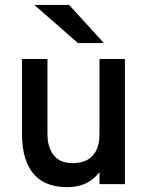

<svg xmlns="http://www.w3.org/2000/svg" viewBox="-20 -752 605 784"><path d="M386.2 0V-48.8Q361.3 -17.1 328.9 -2.4Q296.4 12.2 253.9 12.2Q213.9 12.2 180.2 0.7Q146.5 -10.7 121.8 -36.9Q97.2 -63 83.5 -104.5Q69.8 -146 69.8 -206.1V-511.2H173.8V-206.1Q173.8 -173.8 181.6 -151.1Q189.5 -128.4 203.1 -113.8Q216.8 -99.1 235.4 -92.5Q253.9 -85.9 275.9 -85.9Q299.3 -85.9 319.3 -92Q339.4 -98.1 354.2 -112.1Q369.1 -126 377.7 -148.4Q386.2 -170.9 386.2 -204.1V-511.2H490.2V0ZM298.3 -576.2 120.1 -731.9H262.2L404.3 -576.2Z"/></svg>

Font: Overpass
Style: Regular
Weight: 400
Designer: Delve Withrington
Foundry: Delve Fonts
Version: Version 1.001